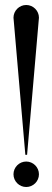

<svg xmlns="http://www.w3.org/2000/svg" viewBox="-20 -743 210 769"><path d="M88.5 -123 135.2 -663.3C135.8 -666.1 136 -669 136 -672C136 -700 113 -723 85 -723C57 -723 34 -700 34 -672C34 -669 34.3 -666.1 34.8 -663.3L81.5 -123ZM85 -96C57 -96 34 -73 34 -45C34 -17 57 6 85 6C113 6 136 -17 136 -45C136 -73 113 -96 85 -96Z"/></svg>

Font: Picaflor 72 pt
Style: Regular
Weight: 400
Designer: Ariel Martín Pérez
Foundry: Tunera Type Foundry
Version: Version 1.000;hotconv 1.0.109;makeotfexe 2.5.65596